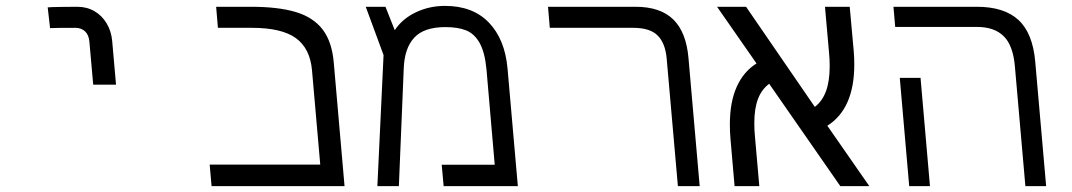

<svg xmlns="http://www.w3.org/2000/svg" viewBox="-20 -632 3640 652"><path d="M242 -609Q221 -609 186.2 -608.5Q151.5 -608 142 -607L150 -536.5Q169 -537.5 236 -537.5Q256 -537.5 268.8 -525.5Q281.5 -513.5 283.5 -491L296.5 -344.5H374L361 -492.5Q358 -526 342.2 -552.5Q326.5 -579 300.8 -594Q275 -609 242 -609Z M692 -73H1067.5L1039.5 -393.5Q1033 -467.5 984.8 -502.5Q936.5 -537.5 835.5 -537.5H720L714 -609H831.5Q925 -609 984.2 -591.2Q1043.5 -573.5 1075.5 -532Q1107.5 -490.5 1113.5 -418.5L1150 0H698.5Z M1703.5 -399.5 1738.5 0H1486.5L1480 -72.5H1660L1632 -396.5Q1626.5 -454.5 1608.8 -486Q1591 -517.5 1563 -528.8Q1535 -540 1492.5 -540Q1420 -540 1386.8 -504.2Q1353.5 -468.5 1351 -399L1334.5 0H1261.5L1282.5 -445L1222 -609H1289L1320.5 -529.5Q1346.5 -568.5 1392.2 -590.2Q1438 -612 1491 -612Q1585.5 -612 1640 -555.5Q1694.5 -499 1703.5 -399.5Z M2130.5 -537.5H1847L1841 -609H2138Q2222.5 -609 2266.5 -565.8Q2310.5 -522.5 2318 -434.5L2356 0H2282L2244 -432.5Q2239.5 -485 2213.5 -511.2Q2187.5 -537.5 2130.5 -537.5Z M2541.5 -214Q2541.5 -191 2543.5 -170.5L2558.5 0H2474.5L2460.5 -161.5Q2458.5 -184 2458.5 -209.5Q2458.5 -285.5 2481.8 -337.2Q2505 -389 2549 -416.5L2415 -609H2513.5L2747 -269Q2772.5 -288.5 2785 -322.5Q2797.5 -356.5 2797.5 -407.5Q2797.5 -430.5 2795.5 -450.5L2781.5 -609H2865.5L2879 -460Q2881 -438 2881 -413Q2881 -262.5 2789.5 -205L2932 0H2833.5L2592 -347.5Q2566 -328 2553.8 -295.5Q2541.5 -263 2541.5 -214Z M3298.5 -540.5H3020L3014 -609H3297Q3390 -609 3438.5 -564.2Q3487 -519.5 3495.5 -422.5L3532.5 0H3462L3426.5 -405.5Q3420.5 -477.5 3388.5 -509Q3356.5 -540.5 3298.5 -540.5ZM3035.5 -367.5H3106L3138 0H3067.5Z"/></svg>

Font: JuliaMono Light
Style: Italic
Weight: 300
Italic angle: -9°
Monospace: yes
Designer: cormullion
Foundry: corm
Version: Version 0.054; ttfautohint (v1.8.4)